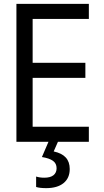

<svg xmlns="http://www.w3.org/2000/svg" viewBox="-20 -734 540 994"><path d="M65 -714H440V-636H149V-409H422V-331H149V-78H440V0H65ZM167 234V180Q186 186 209 186Q241 186 257 173Q273 160 273 137Q273 112 254 98.5Q235 85 197 79L231 0H280L258 50Q300 59 320.5 81.5Q341 104 341 141Q341 188 309 214Q277 240 219 240Q186 240 167 234Z"/></svg>

Font: Noto Sans Mono UI Cond
Style: Regular
Weight: 400
Width: 3
Monospace: yes
Designer: Monotype Design team
Foundry: Monotype Imaging Inc.
Version: Version 1.000